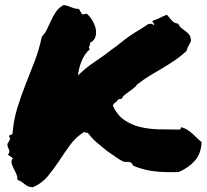

<svg xmlns="http://www.w3.org/2000/svg" viewBox="-20 -745 836 777"><path d="M19.5 -178.7Q20.5 -182.6 21 -184.6Q21.5 -186.5 17.6 -189.5Q15.6 -196.3 20.5 -198.2Q25.4 -200.2 30.3 -202.1Q35.2 -260.7 50.3 -309.1Q65.4 -357.4 83.5 -403.3Q101.6 -449.2 119.6 -495.6Q137.7 -542 149.4 -596.7Q162.1 -609.4 170.4 -627Q178.7 -644.5 187 -662.6Q195.3 -680.7 206.5 -697.3Q217.8 -713.9 237.3 -724.6Q246.1 -723.6 253.4 -721.2Q260.7 -718.8 267.6 -715.8Q274.4 -712.9 282.2 -710.9Q290 -709 298.8 -709Q302.7 -704.1 305.7 -697.8Q308.6 -691.4 313.5 -686.5L331.1 -689.5Q343.8 -678.7 353.5 -662.6Q363.3 -646.5 367.2 -629.4Q371.1 -612.3 366.2 -596.2Q361.3 -580.1 343.8 -571.3Q344.7 -565.4 343.8 -562.5Q342.8 -559.6 341.3 -557.1Q339.8 -554.7 339.8 -552.2Q339.8 -549.8 343.8 -545.9Q333 -537.1 324.2 -523.9Q315.4 -510.7 309.6 -496.1Q303.7 -481.4 300.3 -466.8Q296.9 -452.1 295.9 -439.5Q324.2 -468.8 362.3 -494.1Q400.4 -519.5 428.7 -542Q451.2 -557.6 468.3 -571.8Q485.4 -585.9 502.9 -598.1Q520.5 -610.4 539.6 -621.6Q558.6 -632.8 578.1 -646.5Q587.9 -650.4 593.3 -648.4Q598.6 -646.5 603.5 -643.6Q604.5 -650.4 600.6 -651.9Q596.7 -653.3 597.7 -661.1Q614.3 -666 627.4 -672.9Q640.6 -679.7 655.3 -685.5Q665 -674.8 674.8 -662.6Q684.6 -650.4 701.2 -649.4Q707 -636.7 715.3 -630.4Q723.6 -624 731.9 -618.2Q740.2 -612.3 746.1 -604Q752 -595.7 752.9 -578.1Q749 -570.3 743.7 -561Q738.3 -551.8 734.4 -538.1Q710.9 -516.6 687 -500.5Q663.1 -484.4 638.2 -469.7Q613.3 -455.1 587.4 -439.5Q561.5 -423.8 535.2 -403.3Q529.3 -394.5 520.5 -387.7Q511.7 -380.9 502.4 -374.5Q493.2 -368.2 484.9 -361.3Q476.6 -354.5 471.7 -344.7Q467.8 -344.7 464.8 -344.2Q461.9 -343.8 458 -342.8Q454.1 -335 446.8 -330.1Q439.5 -325.2 436.5 -317.4Q454.1 -279.3 482.4 -259.8Q510.7 -240.2 545.9 -231.4Q581.1 -222.7 622.1 -221.7Q663.1 -220.7 707 -220.7Q711.9 -221.7 711.4 -226.1Q710.9 -230.5 716.8 -229.5Q731.4 -224.6 741.2 -217.8Q751 -210.9 759.8 -203.1Q768.6 -195.3 776.9 -187Q785.2 -178.7 795.9 -169.9Q793.9 -124 769 -95.2Q744.1 -66.4 703.1 -48.8Q646.5 -46.9 604.5 -51.8Q562.5 -56.6 521.5 -73.2Q518.6 -74.2 516.1 -79.1Q513.7 -84 511.7 -85.9Q503.9 -90.8 494.1 -89.8Q484.4 -88.9 477.5 -91.8Q468.8 -95.7 448.7 -109.4Q428.7 -123 412.1 -134.8Q391.6 -151.4 372.6 -167.5Q353.5 -183.6 338.9 -203.1Q335.9 -208 330.6 -208Q325.2 -208 320.3 -210.9Q286.1 -189.5 263.2 -157.7Q240.2 -126 218.8 -93.3Q197.3 -60.5 173.3 -31.7Q149.4 -2.9 113.3 12.7Q102.5 12.7 94.7 9.3Q86.9 5.9 80.1 0.5Q73.2 -4.9 66.4 -9.8Q59.6 -14.6 50.8 -16.6Q50.8 -30.3 45.4 -42.5Q40 -54.7 34.7 -64.9Q29.3 -75.2 26.9 -85Q24.4 -94.7 32.2 -104.5Q21.5 -113.3 11.7 -119.1Q18.6 -126 18.1 -131.8Q17.6 -137.7 14.6 -143.6Q11.7 -149.4 10.3 -155.8Q8.8 -162.1 13.7 -169.9Q17.6 -170.9 17.1 -173.8Q16.6 -176.8 19.5 -178.7Z"/></svg>

Font: Permanent Marker
Style: Regular
Weight: 400
Designer: Font Diner, Inc
Foundry: Font Diner, Inc
Version: Version 1.001